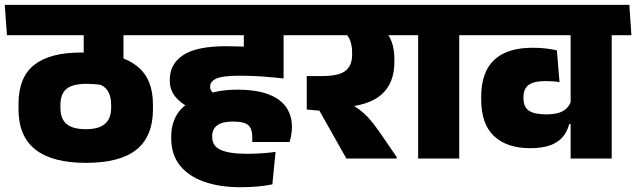

<svg xmlns="http://www.w3.org/2000/svg" viewBox="-41 -664 2664 804"><path d="M275.5 -516.5H558.5L550 -643.5H266.5ZM476 -559.5H309.5V-464H476ZM-21 -643.5 -12 -516.5H658L649.5 -643.5ZM309.5 -562.5V-351.5L476 -343V-562.5ZM455.5 -426.5 349.5 -317Q389.5 -311 407 -288Q424.5 -265 424.5 -223V-214.5Q424.5 -167 398.2 -145Q372 -123 319 -123Q264 -123 238 -144.5Q212 -166 212 -214V-224Q212 -271.5 238 -292.2Q264 -313 321 -313Q348.5 -313 373.5 -309.8Q398.5 -306.5 423.5 -300.2Q448.5 -294 474.5 -284.5V-424Q424.5 -435 381.8 -439.5Q339 -444 297.5 -444Q168 -444 102.2 -392.2Q36.5 -340.5 36.5 -228V-207Q36.5 -92.5 108 -37.2Q179.5 18 318 18Q462 18 530.8 -37.8Q599.5 -93.5 599.5 -206.5V-224.5Q599.5 -279 583.8 -318.5Q568 -358 536 -384.5Q504 -411 455.5 -426.5Z M946 -516.5H1229L1220.5 -643.5H937ZM1146.5 -559.5H980V-464H1146.5ZM1236 -516.5 1227.5 -643.5H609L618 -516.5ZM980 -550.5V-376L1146.5 -338.5V-550.5ZM747 -217 853 -274Q846.5 -278.5 842.8 -285.2Q839 -292 839 -300V-302Q839 -323 865 -335Q891 -347 964 -347Q1010.5 -347 1055.8 -343.8Q1101 -340.5 1146.5 -335.5V-451.5Q1086 -461 1026.2 -465.8Q966.5 -470.5 906.5 -470.5Q782 -470.5 726 -433.2Q670 -396 670 -330.5V-326.5Q670 -288.5 691.8 -260.8Q713.5 -233 747 -217ZM1099.5 108 1113 -28Q1084.5 -24 1054 -22Q1023.5 -20 993 -20Q919.5 -20 883.5 -36.2Q847.5 -52.5 847.5 -90.5V-94Q847.5 -123.5 868.8 -139.2Q890 -155 934 -155Q982 -155 998.8 -139.8Q1015.5 -124.5 1015.5 -89.5V-69.5H1171.5Q1176 -83 1178.8 -100.5Q1181.5 -118 1181.5 -133Q1181.5 -179.5 1157.8 -214.5Q1134 -249.5 1083.2 -269Q1032.5 -288.5 952 -288.5Q902.5 -288.5 864 -280Q825.5 -271.5 799.5 -259L777.5 -247.5Q725 -225 700.5 -185.2Q676 -145.5 676 -91.5V-84.5Q676 -16.5 712.5 29Q749 74.5 814.5 97.2Q880 120 966 120Q1006 120 1039.5 116.8Q1073 113.5 1099.5 108Z M1682 -516.5 1673 -643.5H1192L1201 -516.5ZM1620 0V-6.5L1548 -111.5Q1527 -142 1507.5 -164.2Q1488 -186.5 1465.2 -204Q1442.5 -221.5 1412.5 -237V-284L1243.5 -345.5V-205.5L1296.5 -200.5L1409.5 0ZM1563 -544.5H1385.5Q1412.5 -523 1423 -499.8Q1433.5 -476.5 1433.5 -444V-435Q1433.5 -389.5 1405.8 -367.5Q1378 -345.5 1307 -345.5H1243.5L1330 -211L1378 -213Q1502 -219.5 1556.2 -267.8Q1610.5 -316 1610.5 -404V-415Q1610.5 -457 1599.2 -488.5Q1588 -520 1563 -544.5Z M1882 0V-559.5H1710V0ZM1964.5 -516.5 1955.5 -643.5H1627.5L1636 -516.5Z M2520.5 -559.5H2348.5V0H2520.5ZM2324.5 -516.5H2603L2594.5 -643.5H2316ZM1923.5 -516.5H2553L2544.5 -643.5H1915ZM1974 -247Q1974 -144.5 2027.8 -94Q2081.5 -43.5 2179.5 -43.5Q2228.5 -43.5 2261.8 -55.2Q2295 -67 2314.8 -89.8Q2334.5 -112.5 2342.5 -144.5H2360L2351.5 -245Q2344 -216.5 2319.2 -200.8Q2294.5 -185 2247.5 -185Q2196.5 -185 2173.8 -200.5Q2151 -216 2151 -252.5V-257Q2151 -292.5 2173 -308.5Q2195 -324.5 2241.5 -324.5Q2258.5 -324.5 2273.5 -323.5Q2288.5 -322.5 2302 -320L2291 -453Q2268 -458.5 2243.2 -461.2Q2218.5 -464 2188.5 -464Q2083 -464 2028.5 -413.2Q1974 -362.5 1974 -258Z"/></svg>

Font: Anek Devanagari ExtraBold
Style: Regular
Weight: 800
Designer: Kailash Malviya (Devanagari) & Yesha Goshar (Latin)
Foundry: Ek Type
Version: Version 1.003